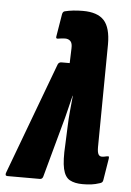

<svg xmlns="http://www.w3.org/2000/svg" viewBox="-76 -728 526 773"><g transform="rotate(5 187.0 -341.5)"><path d="M287 6Q255 6 235 -5Q215 -16 207.5 -49Q200 -82 204 -147L207 -221Q208 -252 211 -283Q214 -314 217 -345H216Q208 -314 201 -284Q194 -254 185 -223L127 -11Q124 0 114 0H-17Q-29 0 -23 -15L145 -465Q149 -475 160 -475H193L195 -535Q196 -555 188 -563.5Q180 -572 166 -572Q158 -572 151.5 -571Q145 -570 138 -569Q128 -567 130 -577L145 -668Q147 -679 155 -681Q187 -689 228 -689Q287 -689 313.5 -660Q340 -631 340 -564L336 -148Q336 -128 340.5 -119.5Q345 -111 355 -111Q362 -111 374 -114Q382 -116 383 -113Q384 -110 383 -104L369 -18Q368 -7 356 -4Q338 2 322 4Q306 6 287 6Z"/></g></svg>

Font: Sofia Sans Extra Condensed Black
Style: Italic
Weight: 900
Italic angle: -9°
Version: Version 4.100